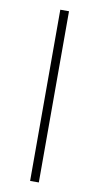

<svg xmlns="http://www.w3.org/2000/svg" viewBox="-86 -763 422 825"><g transform="rotate(10 125.0 -350.5)"><path d="M146 -724V23H108V-724Z"/></g></svg>

Font: Bebas Neue Book
Style: Regular
Weight: 300
Designer: Ryoichi Tsunekawa
Foundry: Ryoichi Tsunekawa
Version: Version 1.003;PS 001.003;hotconv 1.0.88;makeotf.lib2.5.64775